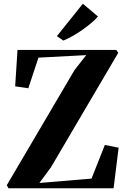

<svg xmlns="http://www.w3.org/2000/svg" viewBox="-20 -1011 676 1031"><path d="M25.5 0 16.5 -16.5 380 -634.5 443 -715 186.5 -701.5 132 -537 61.5 -547.5 74 -743H604.5L615 -727.5L253.5 -112.5L191.5 -28.5L471.5 -52L543 -232.5L617 -218L590 0ZM319.5 -793.5 285.5 -817 425 -991 506 -922.5Q492 -906 471 -888.2Q450 -870.5 425.5 -853Q401 -835.5 374.2 -820Q347.5 -804.5 321 -793.5Z"/></svg>

Font: Merriweather 144pt
Style: Bold
Weight: 700
Version: Version 2.100